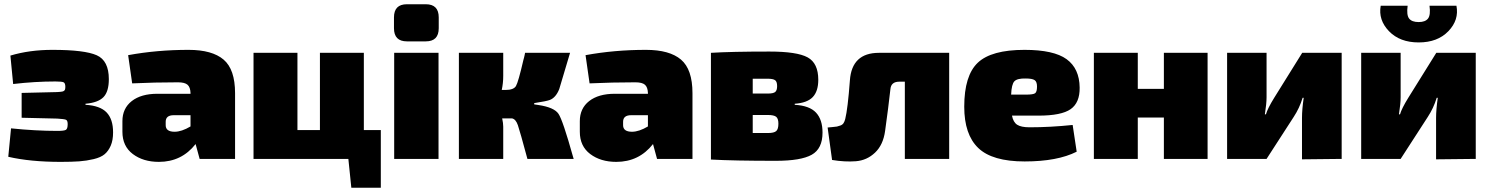

<svg xmlns="http://www.w3.org/2000/svg" viewBox="-20 -749 7022 905"><path d="M42 -353 29 -487Q119 -514 227 -514Q379 -514 436 -488.5Q493 -463 493 -376Q493 -317 467.5 -291Q442 -265 383 -260V-255Q452 -251 482.5 -219Q513 -187 513 -125Q513 -88 502 -62.5Q491 -37 473 -22Q455 -7 421.5 1Q388 9 353.5 11.5Q319 14 266 14Q122 14 19 -10L32 -144Q148 -132 251 -132Q282 -132 290.5 -137Q299 -142 299 -164Q299 -181 291 -184.5Q283 -188 250 -190L82 -194V-311L249 -315Q267 -316 274 -317.5Q281 -319 284.5 -323.5Q288 -328 288 -339Q288 -357 280 -361Q272 -365 241 -365Q145 -365 42 -353Z M603 -356 584 -489Q720 -514 869 -514Q980 -514 1034 -468Q1088 -422 1088 -310V0H921L902 -70Q836 14 729 14Q655 14 606 -23Q557 -60 557 -128V-178Q557 -238 601 -272.5Q645 -307 722 -307H878V-311Q877 -338 864 -349.5Q851 -361 819 -361Q709 -361 603 -356ZM761 -175V-159Q761 -128 803 -128Q836 -128 878 -153V-206H799Q761 -206 761 -175Z M1775 -136V136H1636L1622 0H1175V-500H1382V-136H1488V-500H1695V-136Z M1898 -729H1987Q2048 -729 2048 -667V-616Q2048 -554 1987 -554H1898Q1837 -554 1837 -616V-667Q1837 -729 1898 -729ZM2047 0H1838V-500H2047Z M2498 -263V-257Q2505 -256 2518 -254Q2592 -243 2612.5 -212.5Q2633 -182 2681 -10Q2683 -3 2684 0H2466Q2431 -130 2421 -159Q2411 -188 2393 -191H2347Q2352 -168 2352 -152V0H2143V-500H2352V-391Q2352 -357 2345 -325H2363Q2401 -325 2412 -343.5Q2423 -362 2447 -466Q2449 -473 2450 -477Q2451 -481 2452.5 -487.5Q2454 -494 2455 -500H2667Q2620 -341 2616 -329Q2600 -289 2572 -278Q2557 -272 2498 -263Z M2759 -356 2740 -489Q2876 -514 3025 -514Q3136 -514 3190 -468Q3244 -422 3244 -310V0H3077L3058 -70Q2992 14 2885 14Q2811 14 2762 -23Q2713 -60 2713 -128V-178Q2713 -238 2757 -272.5Q2801 -307 2878 -307H3034V-311Q3033 -338 3020 -349.5Q3007 -361 2975 -361Q2865 -361 2759 -356ZM2917 -175V-159Q2917 -128 2959 -128Q2992 -128 3034 -153V-206H2955Q2917 -206 2917 -175Z M3726 -260V-255Q3796 -251 3826.5 -218Q3857 -185 3857 -124Q3857 -48 3806 -19.5Q3755 9 3637 9Q3439 9 3331 3V-500Q3428 -506 3607 -506Q3737 -506 3787 -478.5Q3837 -451 3837 -373Q3837 -319 3811 -291.5Q3785 -264 3726 -260ZM3528 -308H3599Q3625 -308 3634 -315.5Q3643 -323 3643 -343Q3643 -364 3633.5 -371Q3624 -378 3597 -378H3528ZM3528 -122H3600Q3628 -122 3638.5 -131Q3649 -140 3649 -166Q3649 -190 3638.5 -198.5Q3628 -207 3599 -207H3528Z M4454 -500V0H4245V-364H4219Q4180 -364 4177 -329Q4167 -239 4152 -132Q4143 -66 4104.5 -29.5Q4066 7 4014 11Q3962 15 3902 5L3881 -148Q3888 -149 3903 -150Q3918 -151 3925 -152.5Q3932 -154 3941.5 -157.5Q3951 -161 3956 -168.5Q3961 -176 3964 -188Q3976 -236 3986 -370Q3995 -500 4123 -500Z M4875 -204H4750Q4756 -173 4774.5 -161Q4793 -149 4833 -149Q4931 -149 5036 -160L5055 -34Q4964 12 4810 12Q4657 12 4591 -51.5Q4525 -115 4525 -246Q4525 -393 4589 -453.5Q4653 -514 4809 -514Q4947 -514 5007.5 -470Q5068 -426 5069 -336Q5070 -265 5026.5 -234.5Q4983 -204 4875 -204ZM4746 -303H4816Q4850 -303 4859 -309.5Q4868 -316 4868 -341Q4868 -364 4856.5 -371.5Q4845 -379 4815 -379Q4775 -380 4761.5 -366Q4748 -352 4746 -303Z M5672 -500V0H5466V-195H5343V0H5136V-500H5343V-330H5466V-500Z M6304 0 6117 2V-194Q6117 -232 6125 -288H6120Q6105 -239 6078 -198L5950 0H5764V-500H5950V-291Q5950 -260 5942 -210H5947Q5955 -238 5986 -288L6118 -500H6304Z M6718 -722H6845Q6858 -655 6807 -602Q6756 -549 6667 -549Q6578 -549 6527 -602Q6476 -655 6488 -722H6615Q6609 -678 6622 -661.5Q6635 -645 6667 -645Q6698 -645 6711 -661.5Q6724 -678 6718 -722ZM6936 0 6749 2V-194Q6749 -232 6757 -288H6752Q6737 -239 6710 -198L6582 0H6396V-500H6582V-291Q6582 -260 6574 -210H6579Q6587 -238 6618 -288L6750 -500H6936Z"/></svg>

Font: Exo 2.0 Black
Style: Regular
Weight: 900
Designer: Natanael Gama
Version: Version 1.001;PS 001.001;hotconv 1.0.70;makeotf.lib2.5.58329